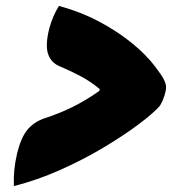

<svg xmlns="http://www.w3.org/2000/svg" viewBox="-20 -626 640 651"><path d="M522 -267Q500 -242 450 -204.5Q400 -167 331.5 -126Q263 -85 184.5 -50Q106 -15 27 5Q26 -23 28.5 -49.5Q31 -76 38 -106Q51 -159 72.5 -185.5Q94 -212 131 -225Q181 -241 226.5 -263.5Q272 -286 317 -318L318 -324Q288 -349 255.5 -366.5Q223 -384 183 -401Q153 -413 143 -443Q133 -473 147 -529Q158 -571 180 -606Q256 -585 318.5 -551.5Q381 -518 429 -478.5Q477 -439 507 -399Q527 -373 535 -357.5Q543 -342 543 -330.5Q543 -319 538 -303Q535 -294 532 -286.5Q529 -279 522 -267Z"/></svg>

Font: Recursive Sn Csl St XBk
Style: Italic
Weight: 1000
Italic angle: -15°
Version: Version 1.085;hotconv 1.1.0;makeotfexe 2.6.0; ttfautohint (v